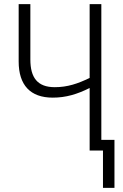

<svg xmlns="http://www.w3.org/2000/svg" viewBox="-20 -734 602 936"><path d="M474 -714H417V-354C359 -326 309 -309 247 -309C163 -309 128 -355 128 -444V-714H71V-434C71 -319 128 -258 237 -258C302 -258 357 -275 417 -305V0H482V182H538V-52H474Z"/></svg>

Font: Noto Sans Display SemiCondensed Light
Style: Regular
Weight: 300
Width: 4
Designer: Monotype Design Team
Foundry: Monotype Imaging Inc.
Version: Version 1.900